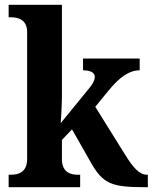

<svg xmlns="http://www.w3.org/2000/svg" viewBox="-20 -780 636 800"><path d="M16 0H314V-52H303C277 -52 238 -60 238 -117V-197L280 -241L358 -104C408 -15 444 0 582 0H596V-52H592C561 -52 535 -81 501 -136L377 -335L431 -401C479 -460 519 -487 562 -487V-536H326V-487C357 -487 375 -477 375 -460C375 -450 371 -435 349 -409L233 -267C234 -278 238 -342 238 -377V-760H16V-708H27C52 -708 93 -700 93 -647V-117C93 -60 53 -52 27 -52H16Z"/></svg>

Font: Noto Serif Hebrew SemiCondensed
Style: Bold
Weight: 700
Width: 4
Designer: Monotype Design Team
Foundry: Monotype Imaging Inc.
Version: Version 2.004